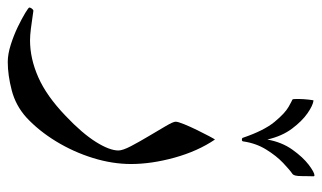

<svg xmlns="http://www.w3.org/2000/svg" viewBox="-266 -366 847 505"><g transform="rotate(90 157.5 -113.5)"><path d="M336.4 -34.7Q336.4 14.2 320.6 65.4Q304.7 116.7 276.9 162.4Q249 208 214.4 240.2Q183.1 268.6 142.8 279.1Q102.5 289.6 67.9 289.6Q47.4 289.6 22.7 281.7Q-2 273.9 -24.2 263.2Q-46.4 252.4 -60.8 243.7Q-75.2 234.9 -75.2 232.9Q-75.2 230 -72.3 226.1Q-69.3 222.2 -66.4 222.2Q-64.9 222.2 -51 224.4Q-37.1 226.6 -19.3 228.8Q-1.5 231 11.2 231Q59.1 231 108.4 209.2Q157.7 187.5 210 137.2Q255.4 94.2 278.1 58.1Q300.8 22 300.8 -1.5Q300.8 -12.7 289.3 -34.7Q277.8 -56.6 262.9 -81.5Q248 -106.4 236.6 -126Q225.1 -145.5 225.1 -151.9Q225.1 -158.2 231.7 -174.3Q238.3 -190.4 247.1 -208.5Q255.9 -226.6 263.2 -240.2Q270.5 -253.9 272 -255.4Q302.7 -210 319.6 -149.2Q336.4 -88.4 336.4 -34.7ZM368.7 -514.2Q368.7 -512.2 368.4 -502.4Q368.2 -492.7 368.2 -485.4Q368.2 -472.2 366.7 -466.8Q365.2 -461.4 362.8 -459.5Q352.5 -452.6 333.7 -434.8Q314.9 -417 298.3 -390.1Q281.7 -363.3 276.9 -329.6Q276.4 -326.2 272.5 -326.2Q267.6 -326.2 267.1 -329.6Q248.5 -384.3 225.6 -412.1Q202.6 -439.9 185.3 -449.5Q168 -459 167 -459Q165 -460.4 165.3 -474.4Q165.5 -488.3 167 -501.7Q168.5 -515.1 169.4 -514.6Q182.1 -513.2 202.9 -498.8Q223.6 -484.4 243.4 -458Q263.2 -431.6 272 -393.1Q278.8 -431.2 298.6 -459Q318.4 -486.8 338.4 -502Q358.4 -517.1 366.2 -517.1Q368.7 -517.1 368.7 -514.2Z"/></g></svg>

Font: Scheherazade New Medium
Style: Regular
Weight: 500
Designer: SIL International
Foundry: SIL International
Version: Version 4.000